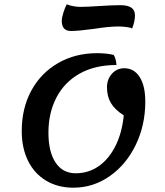

<svg xmlns="http://www.w3.org/2000/svg" viewBox="-20 -847 765 892"><path d="M81 -238Q81 -344 125.5 -426Q170 -508 250 -554Q330 -600 431 -600Q473 -600 508 -592Q519 -576 521 -545Q421 -545 350 -505Q279 -465 242 -393.5Q205 -322 205 -231Q205 -142 238 -92Q271 -42 332 -42Q391 -42 438.5 -75Q486 -108 516.5 -169Q547 -230 555 -311Q514 -337 495.5 -368Q477 -399 477 -441Q477 -479 500 -504.5Q523 -530 557 -530Q603 -530 629 -489Q655 -448 655 -375Q655 -265 610.5 -173.5Q566 -82 489.5 -28.5Q413 25 321 25Q249 25 194.5 -7.5Q140 -40 110.5 -99.5Q81 -159 81 -238ZM267 -750Q267 -765 274.5 -788.5Q282 -812 290 -827Q301 -822 319.5 -818.5Q338 -815 353 -815Q382 -815 442 -819Q504 -823 538 -823Q573 -823 590 -811.5Q607 -800 607 -776Q607 -748 594 -715Q586 -719 567 -721.5Q548 -724 529 -724Q487 -724 417 -713Q343 -703 310 -703Q267 -703 267 -750Z"/></svg>

Font: Lemonada
Style: Regular
Weight: 400
Designer: Mohamed Gaber (Arabic) Eduardo Tunni (Latin)
Foundry: Kief Type Foundry
Version: Version 3.006